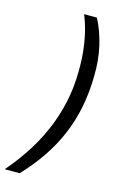

<svg xmlns="http://www.w3.org/2000/svg" viewBox="-205 -769 616 983"><g transform="rotate(15 102.5 -278.0)"><path d="M-74 158Q-23 99 20 33.5Q63 -32 94.5 -104.5Q126 -177 143.5 -256Q161 -335 162 -422Q163 -480 157.5 -531Q152 -582 141 -627.5Q130 -673 113 -714H181Q213 -653 230 -579Q247 -505 245 -422Q244 -333 228 -253.5Q212 -174 181.5 -103Q151 -32 106.5 33Q62 98 5 158Z"/></g></svg>

Font: Noto Sans Display
Style: Italic
Weight: 400
Italic angle: -12°
Designer: Monotype Design Team
Foundry: Monotype Imaging Inc.
Version: Version 2.003